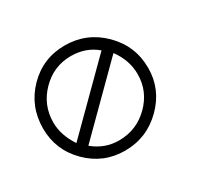

<svg xmlns="http://www.w3.org/2000/svg" viewBox="-87 -522 546 533"><g transform="rotate(-30 186.5 -255.5)"><path d="M345 -254Q345 -186 295 -136.5Q245 -87 175 -87Q106 -87 57 -136Q8 -185 8 -254Q8 -325 56.5 -374.5Q105 -424 175 -424Q245 -424 295 -374.5Q345 -325 345 -254ZM93 -150Q129 -120 175 -120Q231 -120 271 -159.5Q311 -199 311 -254Q311 -299 282 -338ZM257 -361Q223 -390 175 -390Q120 -390 80.5 -350Q41 -310 41 -254Q41 -214 68 -173Z"/></g></svg>

Font: Oglavie Unicode
Style: Normal
Weight: 400
Version: Version 1.1